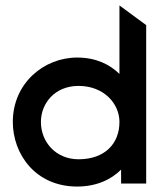

<svg xmlns="http://www.w3.org/2000/svg" viewBox="-20 -673 595 704"><path d="M424 -51V0H516V-581L418 -653V-402C383 -436 333 -462 263 -462C140 -462 27 -367 27 -226C27 -109 109 11 263 11C334 11 388 -15 424 -51ZM418 -226C418 -146 364 -89 268 -89C185 -89 130 -152 130 -226C130 -293 180 -358 268 -358C362 -358 418 -292 418 -226Z"/></svg>

Font: Charger
Style: ExBd
Weight: 400
Designer: Jasper
Foundry: Cannot Into Space Fonts
Version: Version 0.99